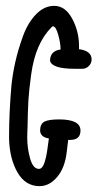

<svg xmlns="http://www.w3.org/2000/svg" viewBox="-20 -639 343 656"><path d="M220 -161H213Q213 -160 208 -120Q202 -66 175.5 -34.5Q149 -3 115 -3Q67 -3 40 -49.5Q13 -96 11 -164V-176Q11 -252 19 -346Q23 -386 32.5 -428Q42 -470 58.5 -515.5Q75 -561 103 -590Q131 -619 165 -619Q203 -619 226.5 -575.5Q250 -532 250 -482V-471Q293 -465 293 -436Q293 -423 283.5 -413.5Q274 -404 262 -404H235Q158 -404 151 -431Q151 -465 187 -470Q187 -491 179 -520Q171 -549 161 -549Q159 -549 157 -547Q129 -519 111.5 -479Q94 -439 86.5 -384.5Q79 -330 77 -295.5Q75 -261 74 -199Q74 -198 73.5 -189.5Q73 -181 73 -170Q73 -132 83 -97Q93 -62 113 -62Q125 -62 132 -83.5Q139 -105 142.5 -133.5Q146 -162 147 -166Q119 -170 117 -192Q117 -216 132 -223.5Q147 -231 182 -231Q255 -231 255 -193Q255 -161 220 -161Z"/></svg>

Font: Because We Build
Style: Regular
Weight: 400
Designer: Liz Wetzel, Aaron Williamson, Russ McMullin
Foundry: Red Hat
Version: Version 1.000